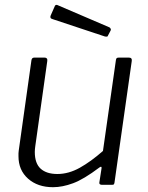

<svg xmlns="http://www.w3.org/2000/svg" viewBox="-20 -770 616 800"><path d="M201 10Q137 10 97 -25.5Q57 -61 57 -119Q57 -125 57 -131Q57 -137 58 -142L111 -519Q112 -525 115 -527.5Q118 -530 123 -530H166Q172 -530 175 -526.5Q178 -523 177 -516L127 -161Q126 -154 125.5 -148Q125 -142 125 -137Q125 -89 149.5 -67Q174 -45 219 -45Q266 -45 312.5 -71Q359 -97 409 -141L463 -520Q464 -526 466.5 -528Q469 -530 475 -530H517Q524 -530 527 -526.5Q530 -523 529 -516L457 -9Q456 -4 454.5 -2Q453 0 447 0H404Q399 0 396 -2.5Q393 -5 394 -10L403 -68Q404 -74 401.5 -75Q399 -76 394 -72Q329 -23 284.5 -6.5Q240 10 201 10ZM209 -746Q211 -749 213.5 -749.5Q216 -750 219 -749L436 -656Q439 -654 441 -650.5Q443 -647 441 -643L430 -622Q429 -618 426 -617.5Q423 -617 417 -618L200 -690Q192 -692 190.5 -696Q189 -700 191 -705Z"/></svg>

Font: Libre Franklin Thin Light
Style: Italic
Weight: 300
Italic angle: -8°
Version: Version 3.000